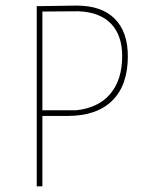

<svg xmlns="http://www.w3.org/2000/svg" viewBox="-20 -659 524 679"><path d="M251 -639.2Q339.4 -639.2 385.7 -592.8Q432.1 -546.4 432.1 -460Q432.1 -357.4 377 -303.2Q322.3 -249 219.2 -249H129.9V0H109.9V-637.2ZM249 -269Q328.1 -277.3 370.1 -327.1Q412.1 -377.4 412.1 -460Q412.1 -534.2 372.6 -575.2Q333 -616.2 257.8 -619.1L129.9 -618.2V-269Z"/></svg>

Font: Datalegreya
Style: Gradient
Weight: 400
Designer: Figs Lab
Foundry: Figs Lab
Version: Version 1.002;PS 001.002;hotconv 1.0.70;makeotf.lib2.5.58329